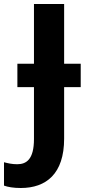

<svg xmlns="http://www.w3.org/2000/svg" viewBox="-87 -734 425 961"><path d="M17 207C144 207 234 136 234 -40V-298H317V-415H234V-714H83V-415H0V-298H83V-38C83 64 45 88 -1 88C-27 88 -48 83 -67 78V195C-48 202 -20 207 17 207Z"/></svg>

Font: Noto Sans Display
Style: Bold
Weight: 700
Designer: Monotype Design Team
Foundry: Monotype Imaging Inc.
Version: Version 1.900